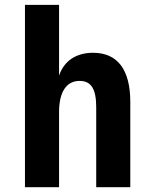

<svg xmlns="http://www.w3.org/2000/svg" viewBox="-20 -780 642 800"><path d="M84 0H226.1V-313C226.1 -395 255.4 -442.9 312 -442.9C359.9 -442.9 380.9 -409.2 380.9 -333V0H522.9V-355C522.9 -491.2 468.8 -560.1 367.7 -560.1C298.3 -560.1 247.1 -527.3 226.1 -464.8V-759.8H84Z"/></svg>

Font: Hack
Style: Bold
Weight: 700
Monospace: yes
Designer: Christopher Simpkins
Foundry: Christopher Simpkins
Version: Version 2.010